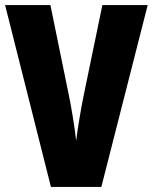

<svg xmlns="http://www.w3.org/2000/svg" viewBox="-20 -734 600 754"><path d="M560 -714H382L309 -361C299 -314 284 -224 279 -181C275 -224 260 -315 250 -362L178 -714H0L180 0H378Z"/></svg>

Font: Noto Sans Lao ExtraCondensed Black
Style: Regular
Weight: 900
Width: 2
Designer: Monotype Design Team
Foundry: Monotype Imaging Inc.
Version: Version 2.003